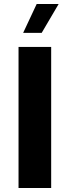

<svg xmlns="http://www.w3.org/2000/svg" viewBox="-20 -933 346 953"><path d="M72 -700H234V0H72ZM162 -913H271L187 -770H95Z"/></svg>

Font: Chess Sans
Style: Bold
Weight: 700
Designer: Wolf Bōese
Foundry: Wolf Bōese
Version: Version 7.223